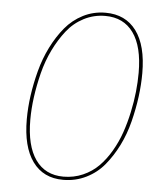

<svg xmlns="http://www.w3.org/2000/svg" viewBox="-51 -736 672 790"><g transform="rotate(5 285.0 -341.0)"><path d="M353.5 -690.9Q436 -690.9 480.7 -630.6Q525.4 -570.3 525.4 -456.1Q525.4 -408.7 518.8 -358.4Q512.2 -308.1 498.8 -254.9Q485.4 -201.7 462.2 -155Q439 -108.4 408.4 -71.3Q377.9 -34.2 334 -12.5Q290 9.3 238.8 9.3Q156.7 9.3 112.5 -51.8Q68.4 -112.8 68.4 -226.1Q68.4 -273.4 75.4 -324Q82.5 -374.5 96.4 -427.2Q110.4 -480 133.8 -526.9Q157.2 -573.7 187.7 -610.6Q218.3 -647.5 261 -669.2Q303.7 -690.9 353.5 -690.9ZM353.5 -677.7Q306.2 -677.7 265.1 -656.5Q224.1 -635.3 195.3 -598.6Q166.5 -562 144.3 -516.4Q122.1 -470.7 109.1 -419.2Q96.2 -367.7 89.6 -319.1Q83 -270.5 83 -225.6Q83 -118.2 123.3 -61Q163.6 -3.9 238.8 -3.9Q281.7 -3.9 319.1 -20.3Q356.4 -36.6 383.5 -64Q410.6 -91.3 432.6 -128.9Q454.6 -166.5 468.8 -207.5Q482.9 -248.5 492.4 -293.2Q502 -337.9 506.1 -378.2Q510.3 -418.5 510.3 -456.5Q510.3 -564.9 469.7 -621.3Q429.2 -677.7 353.5 -677.7Z"/></g></svg>

Font: Fira Sans Compressed Hair
Style: Italic
Weight: 100
Width: 3
Italic angle: -8°
Designer: Carrois Corporate & Edenspiekermann AG
Foundry: Carrois Corporate GbR & Edenspiekermann AG
Version: Version 4.203;PS 004.203;hotconv 1.0.88;makeotf.lib2.5.64775